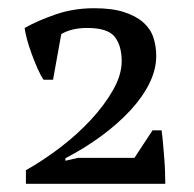

<svg xmlns="http://www.w3.org/2000/svg" viewBox="-20 -833 471 467"><path d="M40 -386ZM109 -639H86Q79 -649 71.5 -666Q64 -683 57 -702Q50 -721 45.5 -738Q41 -755 40 -765Q72 -783 115.5 -798Q159 -813 209 -813Q253 -813 282 -803.5Q311 -794 328.5 -778.5Q346 -763 353 -742Q360 -721 360 -697Q360 -664 343.5 -630.5Q327 -597 297.5 -565Q268 -533 227.5 -503Q187 -473 139 -448V-442L170 -449H307L351 -516H373Q375 -502 376.5 -484.5Q378 -467 379.5 -448.5Q381 -430 381.5 -413.5Q382 -397 382 -386H43V-419Q84 -442 125.5 -473.5Q167 -505 200.5 -541Q234 -577 255 -614Q276 -651 276 -684Q276 -722 259 -743.5Q242 -765 192 -765Q154 -765 129 -750Z"/></svg>

Font: PT Serif
Style: Regular
Weight: 400
Designer: A.Korolkova, O.Umpeleva, V.Yefimov
Foundry: ParaType Ltd
Version: Version 1.000W OFL; ttfautohint (v1.6)